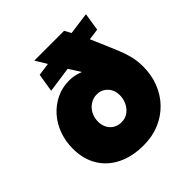

<svg xmlns="http://www.w3.org/2000/svg" viewBox="-196 -878 1039 1039"><g transform="rotate(-45 323.5 -358.5)"><path d="M318 13Q230 13 166 -19Q102 -51 67.5 -109Q33 -167 33 -245Q33 -301 51 -351Q69 -401 102.5 -439Q136 -477 181.5 -499Q227 -521 282 -521Q305 -521 326.5 -515.5Q348 -510 358 -505L360 -507L319 -571L172 -550L189 -655L262 -665L223 -730H451L471 -693L598 -710L582 -608L517 -599L551 -521Q570 -477 585 -440Q600 -403 608.5 -367.5Q617 -332 617 -290Q617 -226 595.5 -171Q574 -116 534 -74.5Q494 -33 439 -10Q384 13 318 13ZM321 -160Q351 -160 372.5 -176Q394 -192 406 -217Q418 -242 418 -270Q418 -297 407 -317.5Q396 -338 376.5 -350Q357 -362 333 -362Q305 -362 282 -347Q259 -332 246 -307.5Q233 -283 233 -252Q233 -226 244 -205Q255 -184 275 -172Q295 -160 321 -160Z"/></g></svg>

Font: MuseoModerno Thin Black
Style: Italic
Weight: 900
Italic angle: -9°
Version: Version 1.003